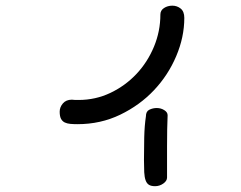

<svg xmlns="http://www.w3.org/2000/svg" viewBox="-20 -597 845 674"><path d="M543 -545.9Q543 -560.5 555.7 -568.8Q568.4 -577.1 585 -577.1Q601.6 -577.1 614.3 -566.9Q627 -556.6 627 -534.2Q627 -466.8 598.6 -399.9Q570.3 -333 520.5 -280.3Q470.7 -227.5 401.9 -194.3Q333 -161.1 252 -161.1Q238.3 -161.1 227.1 -162.1Q215.8 -163.1 207.5 -167Q199.2 -170.9 194.3 -179.7Q189.5 -188.5 189.5 -205.1Q189.5 -220.7 200.7 -233.9Q211.9 -247.1 232.4 -247.1Q238.3 -246.1 244.1 -246.1Q250 -246.1 255.9 -246.1Q315.4 -246.1 367.7 -271Q419.9 -295.9 459 -337.4Q498 -378.9 520.5 -433.1Q543 -487.3 543 -545.9ZM492.2 -188.5Q492.2 -206.1 504.4 -211.9Q516.6 -217.8 530.3 -217.8Q544.9 -217.8 556.6 -210.4Q568.4 -203.1 568.4 -192.4Q567.4 -171.9 566.9 -142.6Q566.4 -113.3 566.4 -83V26.4Q566.4 38.1 553.2 47.4Q540 56.6 524.4 56.6Q510.7 56.6 502.9 51.8Q495.1 46.9 491.2 36.1Q487.3 25.4 486.3 7.8Q485.4 -9.8 485.4 -35.2Q485.4 -72.3 486.3 -114.3Q487.3 -156.2 492.2 -188.5Z"/></svg>

Font: Gamja Flower
Style: Regular
Weight: 400
Designer: YoonDesign Inc.
Foundry: YoonDesign Inc.
Version: Version 3.00;build 20171102